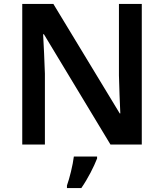

<svg xmlns="http://www.w3.org/2000/svg" viewBox="-20 -734 833 975"><path d="M700 0V-714H584V-351C585 -286 589 -211 591 -158H588L251 -714H93V0H208V-360C206 -430 202 -500 199 -560H203L541 0ZM473 71V61H355C350 104 333 172 320 208V221H393C427 172 457 112 473 71Z"/></svg>

Font: Noto Sans Bamum SemiBold
Style: Regular
Weight: 600
Designer: Monotype Design Team
Foundry: Monotype Imaging Inc.
Version: Version 2.002